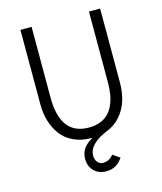

<svg xmlns="http://www.w3.org/2000/svg" viewBox="-130 -784 920 1093"><g transform="rotate(-15 329.5 -238.0)"><path d="M499 -689.9H564.9V-253.9Q564.9 -198.2 550.5 -150.4Q536.1 -102.5 503.2 -63.5Q470.2 -24.4 421.4 -5.9H422.9L417 -3.9Q411.1 -1.5 400.9 3.4Q390.6 8.3 378.7 14.9Q366.7 21.5 354.5 31.2Q342.3 41 332.3 52Q322.3 63 315.9 77.6Q309.6 92.3 309.6 107.9Q309.6 132.8 322.3 147.9Q335 163.1 353.5 163.1Q392.6 163.1 415.5 131.3L457.5 160.2Q439.5 186.5 416.3 200.4Q393.1 214.4 358.4 214.4Q315.9 214.4 288.3 186.8Q260.7 159.2 260.7 114.3Q260.7 47.9 333 9.8H329.1Q268.6 9.8 222.2 -12Q175.8 -33.7 148.9 -70.8Q122.1 -107.9 108.6 -153.1Q95.2 -198.2 95.2 -249V-689.9H161.1V-272.9Q161.1 -51.8 329.1 -51.8Q366.7 -51.8 396.2 -63.2Q425.8 -74.7 444.8 -94.5Q463.9 -114.3 476.3 -142.8Q488.8 -171.4 493.9 -203.4Q499 -235.4 499 -272.9Z"/></g></svg>

Font: HK Grotesk Light
Style: Regular
Weight: 300
Designer: Alfredo Marco Pradil and Stefan Peev
Foundry: Hanken Design Co.
Version: Version 1.045;PS 001.045;hotconv 1.0.88;makeotf.lib2.5.64775